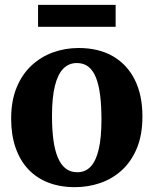

<svg xmlns="http://www.w3.org/2000/svg" viewBox="-20 -761 634 792"><path d="M26 -271Q26 -345 48.5 -399.8Q71 -454.5 110 -490.8Q149 -527 199 -545Q249 -563 304 -563Q387 -563 445.8 -529Q504.5 -495 536 -432Q567.5 -369 567.5 -280.5Q567.5 -205 544.8 -150Q522 -95 483 -59.2Q444 -23.5 394 -6.2Q344 11 289 11Q227.5 11 178.8 -8Q130 -27 96 -63.5Q62 -100 44 -152.5Q26 -205 26 -271ZM299 -50.5Q332 -50.5 354 -73.8Q376 -97 387.2 -145Q398.5 -193 398.5 -268Q398.5 -323.5 393.2 -366.8Q388 -410 376.2 -440Q364.5 -470 345 -485.5Q325.5 -501 297 -501Q264 -501 241.2 -478Q218.5 -455 206.5 -407Q194.5 -359 194.5 -283Q194.5 -227.5 200.2 -184.2Q206 -141 218.5 -111.2Q231 -81.5 250.8 -66Q270.5 -50.5 299 -50.5ZM457 -741V-650.5H137V-741Z"/></svg>

Font: Merriweather 36pt ExtraBold
Style: Regular
Weight: 800
Designer: Eben Sorkin
Foundry: Eben Sorkin
Version: Version 2.100